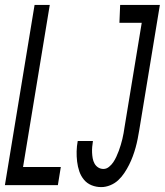

<svg xmlns="http://www.w3.org/2000/svg" viewBox="-25 -755 672 783"><path d="M-5 0 116 -735H178L69 -74H223L211 0ZM388 8Q367 8 348.5 0.5Q330 -7 317.5 -22Q305 -37 298.5 -56Q292 -75 289.5 -96Q287 -117 287.5 -138Q288 -159 292 -180H354Q352 -168 351 -156Q350 -144 350.5 -132.5Q351 -121 353 -109.5Q355 -98 360.5 -88Q366 -78 375.5 -72Q385 -66 397 -66Q409 -66 419.5 -74.5Q430 -83 437 -93.5Q444 -104 449.5 -116Q455 -128 459.5 -140Q464 -152 467.5 -164Q471 -176 474 -188Q477 -200 479 -212Q481 -224 483 -237L553 -662H462L465 -735H627L543 -225Q540 -207 536.5 -189Q533 -171 528 -153Q523 -135 516.5 -117.5Q510 -100 501.5 -83Q493 -66 482 -49.5Q471 -33 457 -20Q443 -7 424.5 0.5Q406 8 388 8Z"/></svg>

Font: Iosevka Extended
Style: Italic
Weight: 400
Width: 7
Italic angle: -9°
Monospace: yes
Designer: Belleve Invis
Foundry: Belleve Invis
Version: Version 32.5.0; ttfautohint (v1.8.4)